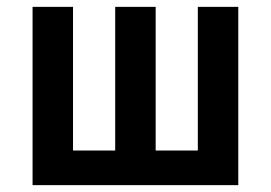

<svg xmlns="http://www.w3.org/2000/svg" viewBox="-20 -540 790 560"><path d="M75 0V-520H193V-101H316V-520H434V-101H557V-520H675V0Z"/></svg>

Font: Zed Sans Extended
Style: Bold
Weight: 700
Width: 7
Designer: Belleve Invis
Foundry: Belleve Invis
Version: Version 1.0.0; ttfautohint (v1.8.4)